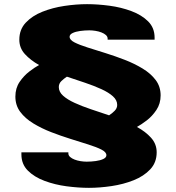

<svg xmlns="http://www.w3.org/2000/svg" viewBox="-20 -720 847 924"><path d="M408 184Q357 184 300.5 176.5Q244 169 194.5 150.5Q145 132 114 101Q83 70 83 23Q83 21 83 18Q83 15 83 13H309V18Q309 28 317.5 35.5Q326 43 339 48Q352 53 367.5 55.5Q383 58 397 58Q419 58 441 55Q463 52 477.5 45Q492 38 492 27Q492 12 468.5 0Q445 -12 405.5 -24.5Q366 -37 319.5 -51.5Q273 -66 226.5 -84Q180 -102 140.5 -126Q101 -150 77.5 -181.5Q54 -213 54 -255Q54 -296 74.5 -326Q95 -356 122 -376.5Q149 -397 168 -407Q127 -430 100 -459.5Q73 -489 73 -529Q73 -578 104 -611Q135 -644 184 -663.5Q233 -683 290 -691.5Q347 -700 399 -700Q450 -700 506.5 -692.5Q563 -685 612.5 -666.5Q662 -648 693 -617Q724 -586 724 -539Q724 -537 724 -534Q724 -531 724 -529H498V-534Q498 -544 489.5 -551.5Q481 -559 468 -564Q455 -569 439.5 -571.5Q424 -574 410 -574Q388 -574 366 -571Q344 -568 329.5 -561Q315 -554 315 -543Q315 -528 338.5 -516Q362 -504 401.5 -491.5Q441 -479 487.5 -464.5Q534 -450 580.5 -432Q627 -414 666.5 -390Q706 -366 729.5 -334.5Q753 -303 753 -261Q753 -221 732.5 -190.5Q712 -160 685.5 -140Q659 -120 639 -109Q680 -87 707 -57Q734 -27 734 13Q734 62 703 95Q672 128 623 147.5Q574 167 517 175.5Q460 184 408 184ZM505 -165Q519 -174 531.5 -186.5Q544 -199 544 -215Q544 -238 523.5 -256.5Q503 -275 468 -291Q433 -307 390 -321.5Q347 -336 302 -351Q288 -342 275.5 -330Q263 -318 263 -301Q263 -278 283.5 -259.5Q304 -241 339 -225Q374 -209 417 -194.5Q460 -180 505 -165Z"/></svg>

Font: Archivo Expanded Black
Style: Regular
Weight: 900
Width: 7
Designer: Hector Gatti
Foundry: Omnibus-Type
Version: Version 2.001